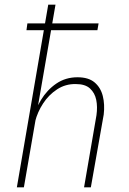

<svg xmlns="http://www.w3.org/2000/svg" viewBox="-20 -800 549 820"><path d="M217 -780H186L52 0H82ZM392 -308 339 0H368L423 -311Q428 -354 419 -390Q410 -426 384 -448Q358 -470 311 -470Q260 -470 220.5 -443Q181 -416 155 -373Q129 -330 118 -281H130Q140 -321 164 -358Q188 -395 224 -418.5Q260 -442 304 -441Q344 -441 364.5 -422Q385 -403 391 -373.5Q397 -344 392 -308ZM93 -671H396L401 -700H97Z"/></svg>

Font: Jost ExtraLight
Style: Italic
Weight: 250
Italic angle: -5°
Version: Version 3.710